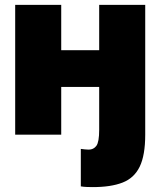

<svg xmlns="http://www.w3.org/2000/svg" viewBox="-20 -550 655 784"><path d="M42 0V-530H230V-345H385V-530H573V0Q573 84 550.5 130.5Q528 177 480.5 195.5Q433 214 359 214Q349 214 335 213.5Q321 213 310 211V58Q318 59 326.5 60Q335 61 342 61Q362 61 373.5 45.5Q385 30 385 -20V-195H230V0Z"/></svg>

Font: Golos Text ExtraBold
Style: Regular
Weight: 800
Designer: A.Korolkova, Vitaly Kuzmin
Foundry: ParaType Ltd
Version: Version 2.004